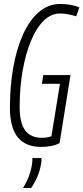

<svg xmlns="http://www.w3.org/2000/svg" viewBox="-20 -730 420 967"><path d="M187 10Q110 10 70 -38Q30 -86 30 -189Q30 -297 47 -391.5Q64 -486 96.5 -557.5Q129 -629 176 -669.5Q223 -710 283 -710Q310 -710 335 -705.5Q360 -701 380 -693L364 -648Q343 -654 323.5 -658Q304 -662 282 -662Q237 -662 200 -625.5Q163 -589 136 -524Q109 -459 94 -374Q79 -289 79 -192Q79 -109 107.5 -72.5Q136 -36 189 -36Q220 -36 239 -44L282 -308H191L198 -352H335L280 -9Q243 10 187 10ZM143 66H189Q190 78 187 94Q181 130 168.5 159.5Q156 189 137 217H96Q116 184 126.5 155Q137 126 141 98Q144 81 143 66Z"/></svg>

Font: Georama Condensed Light
Style: Italic
Weight: 300
Width: 3
Italic angle: -9°
Designer: Jean-Baptiste Levee
Foundry: Production Type
Version: Version 1.000